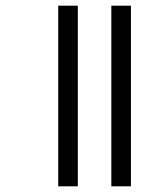

<svg xmlns="http://www.w3.org/2000/svg" viewBox="-20 -656 575 676"><path d="M372 -636H441V0H372ZM185 -636H254V0H185Z"/></svg>

Font: Mina
Style: Regular
Weight: 400
Version: Version 1.000